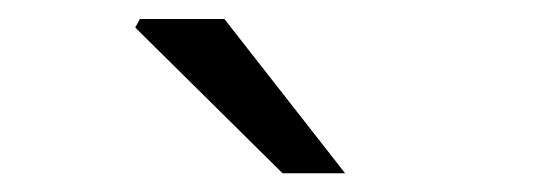

<svg xmlns="http://www.w3.org/2000/svg" viewBox="-20 -755 582 205"><path d="M281.7 -570 124.4 -725.6 129.3 -734.7H219.6L348.5 -570Z"/></svg>

Font: Source Sans 3
Style: Regular
Weight: 200
Designer: Paul D. Hunt
Foundry: Adobe
Version: Version 3.046;hotconv 1.0.118;makeotfexe 2.5.65603